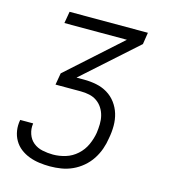

<svg xmlns="http://www.w3.org/2000/svg" viewBox="-109 -610 819 914"><g transform="rotate(15 300.0 -152.5)"><path d="M220 215Q194 215 168 211.5Q142 208 118 199Q94 190 74.5 175Q55 160 42.5 138.5Q30 117 26 91.5Q22 66 27 39Q27 39 27 38.5Q27 38 27 38H91Q91 38 91 38Q91 38 91 39Q87 65 95.5 90Q104 115 123 130.5Q142 146 168 151.5Q194 157 220 157Q251 157 282 147.5Q313 138 338 115.5Q363 93 376.5 63Q390 33 395 3Q398 -19 398.5 -40.5Q399 -62 394 -82Q389 -102 378 -119Q367 -136 350.5 -147.5Q334 -159 313.5 -163.5Q293 -168 271 -168H146L156 -226L419 -462H111L121 -520H507L498 -462L234 -226H271Q303 -226 332.5 -220Q362 -214 387 -199Q412 -184 429.5 -160.5Q447 -137 455.5 -109Q464 -81 464 -50Q464 -19 458 12Q454 40 444.5 67Q435 94 419 118.5Q403 143 380 162.5Q357 182 330.5 194Q304 206 276 210.5Q248 215 220 215Z"/></g></svg>

Font: Iosevka SS04 Light Extended
Style: Italic
Weight: 300
Width: 7
Italic angle: -9°
Monospace: yes
Designer: Belleve Invis
Foundry: Belleve Invis
Version: Version 19.0.0; ttfautohint (v1.8.4)